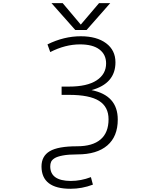

<svg xmlns="http://www.w3.org/2000/svg" viewBox="-20 -972 1040 1222"><path d="M470.7 -41Q569.3 -41 620.1 -84.5Q670.9 -127.9 670.9 -212.9Q670.9 -292 610.4 -330.1Q549.8 -368.2 418.9 -368.2H372.1V-420.9H418.9Q534.2 -420.9 594.7 -460.4Q655.3 -500 655.3 -568.4Q655.3 -625 612.8 -657.2Q570.3 -689.5 489.3 -689.5Q395.5 -689.5 299.8 -640.6L282.2 -689.5Q386.7 -741.2 494.1 -741.2Q595.7 -741.2 655.3 -696.8Q714.8 -652.3 714.8 -575.2Q714.8 -440.4 562.5 -398.4Q729.5 -365.2 729.5 -210.9Q729.5 -103.5 663.1 -46.4Q596.7 10.7 472.7 10.7Q416 10.7 379.9 17.6Q343.8 24.4 327.1 35.2Q310.5 45.9 305.2 58.1Q299.8 70.3 299.8 86.9Q299.8 178.7 429.7 179.7Q495.1 179.7 558.6 155.3L571.3 203.1Q502 229.5 428.7 229.5Q245.1 229.5 244.1 87.9Q244.1 21.5 296.9 -9.8Q349.6 -41 470.7 -41ZM494.1 -815.4 610.4 -952.1H681.6L531.2 -781.2H459L307.6 -952.1H378.9Z"/></svg>

Font: Gen Shin Gothic Monospace Light
Style: Regular
Weight: 300
Designer: [Source Han Sans]
Ryoko NISHIZUKA  (kana & ideographs); Paul D. Hunt (Latin, Greek & Cyrillic); Wenlong ZHANG  (bopomofo
Version: Version 1.002.20150607